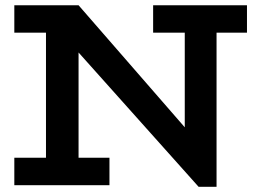

<svg xmlns="http://www.w3.org/2000/svg" viewBox="-20 -706 980 732"><path d="M737.2 6.2 118.5 -686H279.5L684.4 -220.7V-669H805.6V6.2ZM34.6 0V-104.6H397.3V0ZM155.3 -15V-686H279.5V-15ZM34.6 -581.4V-686H279.5L277.2 -581.4ZM563.8 -581.4V-686H921.6V-581.4Z"/></svg>

Font: BioRhyme ExtraBold
Style: Regular
Weight: 800
Designer: Aoife Mooney
Foundry: Aoife Mooney Type
Version: Version 1.600;gftools[0.9.33]